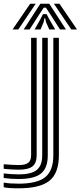

<svg xmlns="http://www.w3.org/2000/svg" viewBox="-117 -804 436 1037"><path d="M-16 213Q-46.5 213 -64.9 211.6Q-83.2 210.2 -97 207.2V182.2Q-80 185.2 -61 186.6Q-42 188 -16 188Q84.2 188 127.6 152.5Q171 117 171 35V-600H201V35Q201 130.5 150.6 171.8Q100.2 213 -16 213ZM-16 162.8Q-39.5 162.8 -58.2 161.5Q-77 160.2 -97 157.5V132.8Q-74.2 135.2 -55.2 136.5Q-36.2 137.8 -16 137.8Q52 137.8 81.5 113.9Q111 90 111 35V-600H141V35Q141 103.5 104.6 133.1Q68.2 162.8 -16 162.8ZM-16 112.5Q-33 112.5 -52.4 111.4Q-71.8 110.2 -97 107.8V83Q-73 85 -53.2 86.2Q-33.5 87.5 -16 87.5Q19.8 87.5 35.4 75.2Q51 63 51 35V-600H81V35Q81 76.5 58.5 94.5Q36 112.5 -16 112.5ZM-49 -645 46 -784H76L-18 -645ZM11 -645 101 -784H149L239 -645H207L155.2 -726L131 -762.5H119L94.8 -725.8L43 -645ZM70 -645 101.5 -700.8 115 -727.5H135L148.8 -700.8L181 -645H149L131.5 -684.5L127 -705.2H123L118.8 -684.5L102 -645ZM268 -645 174 -784H204L299 -645Z"/></svg>

Font: Big Shoulders Inline Text Thin Black
Style: Regular
Weight: 900
Version: Version 2.002